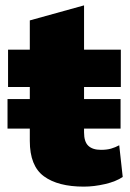

<svg xmlns="http://www.w3.org/2000/svg" viewBox="-20 -685 485 715"><path d="M429 -316V-206H293V-192Q293 -157 309 -142Q325 -127 356 -127Q378 -127 393.5 -131.5Q409 -136 424 -144L437 -26Q412 -9 371 0.5Q330 10 292 10Q196 10 143.5 -28.5Q91 -67 91 -160V-206H8V-316H91V-361H10V-500H91V-609L293 -665V-500H430V-361H293V-316Z"/></svg>

Font: Work Sans ExtraBold
Style: Regular
Weight: 800
Designer: Wei Huang
Foundry: Wei Huang
Version: Version 2.012; ttfautohint (v1.8.3)